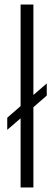

<svg xmlns="http://www.w3.org/2000/svg" viewBox="-20 -828 238 848"><path d="M71 0V-305.5L12 -254.5V-308L71 -359.5V-808H127.5V-408.5L186.5 -459.5V-406L127.5 -354.5V0Z"/></svg>

Font: Encode Sans Condensed Condensed Light
Style: Regular
Weight: 300
Width: 3
Designer: Multiple Designers
Foundry: Impallari Type
Version: Version 3.000; ttfautohint (v1.8.3) -l 8 -r 50 -G 200 -x 14 